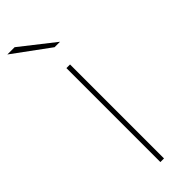

<svg xmlns="http://www.w3.org/2000/svg" viewBox="-254 -732 747 747"><g transform="rotate(-45 120.0 -358.5)"><path d="M115 -517H135V0H115ZM-10 -717H30L170 -607H140Z"/></g></svg>

Font: Montserrat
Style: Regular
Weight: 400
Designer: Julieta Ulanovsky
Foundry: Julieta Ulanovsky
Version: Version 8.000